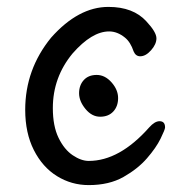

<svg xmlns="http://www.w3.org/2000/svg" viewBox="-20 -512 540 556"><path d="M237 24Q187 24 145 -2Q103 -28 78 -77.5Q53 -127 53 -194Q53 -311 128 -403Q207 -492 294 -492Q366 -492 404 -450Q433 -419 433 -401Q433 -384 417.5 -366.5Q402 -349 386 -349Q373 -349 367 -363Q358 -390 342 -403Q320 -421 296 -421Q246 -421 190 -357Q133 -288 133 -199Q133 -147 149.5 -113Q166 -79 190.5 -62.5Q215 -46 237 -46Q326 -46 412 -143Q428 -161 442 -161Q458 -161 458 -143Q458 -137 445 -110.5Q432 -84 405.5 -53.5Q379 -23 337.5 0.5Q296 24 237 24ZM270 -174Q246 -174 227.5 -196.5Q209 -219 209 -242Q209 -265 222.5 -280Q236 -295 260 -295Q284 -295 303 -273.5Q322 -252 322 -228Q322 -204 308 -189Q294 -174 270 -174Z"/></svg>

Font: LXGW WenKai Mono Medium
Style: Regular
Weight: 500
Monospace: yes
Designer: LXGW / Fontworks Inc.
Foundry: LXGW / Fontworks Inc.
Version: Version 1.520; June 14, 2025